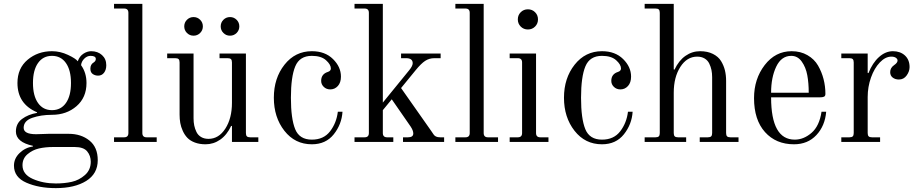

<svg xmlns="http://www.w3.org/2000/svg" viewBox="-20 -732 4730 990"><path d="M52 122Q52 85 81 57Q110 29 150 23V20Q62 1 62 -54Q62 -95 93.5 -118.5Q125 -142 171 -150V-153Q70 -196 70 -304Q70 -380 122.5 -424Q175 -468 248 -468Q290 -468 330.5 -449Q371 -430 381 -416Q390 -442 410 -455Q430 -468 450 -468Q484 -468 506 -448Q528 -428 528 -396Q528 -372 516.5 -357Q505 -342 486 -342Q470 -342 458 -350.5Q446 -359 446 -378Q446 -400 463 -410Q474 -417 474 -428Q474 -444 447 -444Q429 -444 414.5 -429.5Q400 -415 398 -396Q426 -357 426 -304Q426 -229 374.5 -184.5Q323 -140 248 -140Q191 -140 146.5 -124.5Q102 -109 102 -73Q102 -40 166 -40Q187 -40 200 -41Q212 -42 231 -42H334Q398 -42 441 -7.5Q484 27 484 94Q484 164 424.5 201Q365 238 268 238Q180 238 116 210Q52 182 52 122ZM150 -304Q150 -238 176 -201Q202 -164 248 -164Q294 -164 320 -201Q346 -238 346 -304Q346 -370 320 -407Q294 -444 248 -444Q202 -444 176 -407Q150 -370 150 -304ZM96 120Q96 167 149 190.5Q202 214 268 214Q313 214 350.5 205.5Q388 197 418 170.5Q448 144 448 102Q448 71 429.5 48.5Q411 26 365 26H254Q214 26 181 33.5Q148 41 122 63Q96 85 96 120Z M568 0V-24H620Q642 -24 642 -46V-666Q642 -688 620 -688H568V-712H714V-46Q714 -24 736 -24H788V0Z M1132 -562Q1118 -576 1118 -596Q1118 -616 1132 -630Q1146 -644 1166 -644Q1186 -644 1200 -630Q1214 -616 1214 -596Q1214 -576 1200 -562Q1186 -548 1166 -548Q1146 -548 1132 -562ZM944 -562Q930 -576 930 -596Q930 -616 944 -630Q958 -644 978 -644Q998 -644 1012 -630Q1026 -616 1026 -596Q1026 -576 1012 -562Q998 -548 978 -548Q958 -548 944 -562ZM842 -432V-456H978V-122Q978 -102 981.5 -85Q985 -68 993 -51.5Q1001 -35 1017 -25.5Q1033 -16 1055 -16Q1108 -16 1142 -69Q1176 -122 1176 -202V-410Q1176 -422 1171 -427Q1166 -432 1154 -432H1112V-456H1248V-46Q1248 -34 1253 -29Q1258 -24 1270 -24H1312V0H1176V-82L1172 -83Q1150 -36 1115.5 -12Q1081 12 1040 12Q1009 12 985 3Q961 -6 946.5 -21Q932 -36 922.5 -57Q913 -78 909.5 -98Q906 -118 906 -141V-410Q906 -422 901 -427Q896 -432 884 -432Z M1588 12Q1501 12 1446.5 -57.5Q1392 -127 1392 -228Q1392 -329 1447 -398.5Q1502 -468 1588 -468Q1656 -468 1697 -427.5Q1738 -387 1738 -337Q1738 -306 1722 -288.5Q1706 -271 1683 -271Q1663 -271 1649.5 -284Q1636 -297 1636 -315Q1636 -350 1670 -361Q1686 -366 1686 -379Q1686 -399 1661 -421.5Q1636 -444 1588 -444Q1525 -444 1502.5 -390Q1480 -336 1480 -228Q1480 -120 1502 -66Q1524 -12 1588 -12Q1649 -12 1682 -55Q1715 -98 1722 -156H1746Q1742 -91 1701 -39.5Q1660 12 1588 12Z M1808 0V-24H1860Q1882 -24 1882 -46V-666Q1882 -688 1860 -688H1808V-712H1954V-203L2090 -370Q2108 -392 2108 -406Q2108 -432 2074 -432H2048V-456H2252V-432H2220Q2193 -432 2172 -418Q2151 -404 2124 -371L2048 -278L2204 -56Q2211 -46 2215.5 -39Q2220 -32 2228 -28Q2236 -24 2250 -24H2270V0H2058V-24H2084Q2111 -24 2111 -44Q2111 -59 2097 -80L2000 -220L1954 -164V-46Q1954 -24 1976 -24H2008V0Z M2328 0V-24H2380Q2402 -24 2402 -46V-666Q2402 -688 2380 -688H2328V-712H2474V-46Q2474 -24 2496 -24H2548V0Z M2702 -580Q2680 -580 2665 -595Q2650 -610 2650 -632Q2650 -654 2665 -669Q2680 -684 2702 -684Q2724 -684 2739 -669Q2754 -654 2754 -632Q2754 -610 2739 -595Q2724 -580 2702 -580ZM2608 0V-24H2650Q2672 -24 2672 -46V-410Q2672 -432 2650 -432H2608V-456H2744V-46Q2744 -24 2766 -24H2808V0Z M3084 12Q2997 12 2942.5 -57.5Q2888 -127 2888 -228Q2888 -329 2943 -398.5Q2998 -468 3084 -468Q3152 -468 3193 -427.5Q3234 -387 3234 -337Q3234 -306 3218 -288.5Q3202 -271 3179 -271Q3159 -271 3145.5 -284Q3132 -297 3132 -315Q3132 -350 3166 -361Q3182 -366 3182 -379Q3182 -399 3157 -421.5Q3132 -444 3084 -444Q3021 -444 2998.5 -390Q2976 -336 2976 -228Q2976 -120 2998 -66Q3020 -12 3084 -12Q3145 -12 3178 -55Q3211 -98 3218 -156H3242Q3238 -91 3197 -39.5Q3156 12 3084 12Z M3304 0V-24H3360Q3372 -24 3377 -29Q3382 -34 3382 -46V-666Q3382 -678 3377 -683Q3372 -688 3360 -688H3304V-712H3454V-374L3458 -373Q3480 -420 3514.5 -444Q3549 -468 3590 -468Q3628 -468 3656 -454Q3684 -440 3698 -417Q3712 -394 3718 -369Q3724 -344 3724 -315V-46Q3724 -34 3729 -29Q3734 -24 3746 -24H3788V0H3588V-24H3630Q3642 -24 3647 -29Q3652 -34 3652 -46V-334Q3652 -354 3648.5 -371Q3645 -388 3637 -404.5Q3629 -421 3613 -430.5Q3597 -440 3575 -440Q3522 -440 3488 -387Q3454 -334 3454 -254V-46Q3454 -34 3459 -29Q3464 -24 3476 -24H3518V0Z M3956 -254H4150Q4150 -304 4142.5 -344.5Q4135 -385 4114 -414.5Q4093 -444 4060 -444Q4009 -444 3982.5 -388.5Q3956 -333 3956 -254ZM3868 -226Q3868 -325 3923 -396.5Q3978 -468 4062 -468Q4108 -468 4143.5 -447.5Q4179 -427 4198 -394Q4217 -361 4226.5 -324Q4236 -287 4236 -248Q4236 -237 4229 -233.5Q4222 -230 4205 -230H3956Q3956 -12 4078 -12Q4124 -12 4164.5 -47Q4205 -82 4216 -156H4240Q4234 -83 4189.5 -35.5Q4145 12 4074 12Q3981 12 3924.5 -51Q3868 -114 3868 -226Z M4318 0V-24H4360Q4372 -24 4377 -29Q4382 -34 4382 -46V-410Q4382 -422 4377 -427Q4372 -432 4360 -432H4318V-456H4454V-356L4458 -355Q4479 -408 4512.5 -438Q4546 -468 4584 -468Q4622 -468 4646 -446Q4670 -424 4670 -386Q4670 -364 4655 -343Q4640 -322 4615 -322Q4596 -322 4583 -332Q4570 -342 4570 -360Q4570 -382 4590 -396Q4608 -408 4608 -420Q4608 -428 4599.5 -434Q4591 -440 4576 -440Q4545 -440 4516.5 -410Q4488 -380 4471 -332Q4454 -284 4454 -232V-46Q4454 -34 4459 -29Q4464 -24 4476 -24H4518V0Z"/></svg>

Font: Old Standard TT
Style: Regular
Weight: 400
Designer: Alexey Kryukov <alexios@thessalonica.org.ru>
Version: Version 2.2